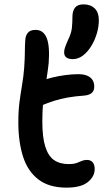

<svg xmlns="http://www.w3.org/2000/svg" viewBox="-20 -847 493 880"><path d="M285 13Q205 13 156 -24.5Q107 -62 85.5 -129.5Q64 -197 64 -286Q64 -339 69.5 -380.5Q75 -422 81.5 -460Q88 -498 91 -538Q94 -584 94 -612Q94 -640 96 -665Q97 -683 107.5 -696.5Q118 -710 143 -710Q179 -710 194 -673Q209 -636 203 -557Q199 -521 194 -490.5Q189 -460 184.5 -430.5Q180 -401 177 -367.5Q174 -334 174 -291Q174 -218 187.5 -175Q201 -132 227.5 -113.5Q254 -95 294 -95Q318 -95 331.5 -100Q345 -105 355 -109.5Q365 -114 378 -114Q396 -114 405 -103Q414 -92 414 -72Q414 -38 382.5 -12.5Q351 13 285 13ZM169 -363Q137 -349 120 -362Q103 -375 103 -399Q103 -423 113.5 -441.5Q124 -460 166 -475Q192 -485 221 -492Q250 -499 280.5 -503Q311 -507 338 -507Q364 -507 380 -500Q396 -493 404 -480.5Q412 -468 412 -450Q412 -431 400.5 -421Q389 -411 367 -409Q324 -406 290.5 -400Q257 -394 228.5 -385Q200 -376 169 -363ZM314 -576Q274 -576 274 -607Q274 -617 277.5 -628Q281 -639 291 -662Q307 -694 309.5 -719Q312 -744 312 -770Q312 -797 324 -812Q336 -827 363 -827Q395 -827 414 -808.5Q433 -790 433 -754Q433 -724 423.5 -692.5Q414 -661 397.5 -634.5Q381 -608 359.5 -592Q338 -576 314 -576Z"/></svg>

Font: Shantell Sans Medium
Style: Regular
Weight: 500
Designer: Stephen Nixon, Anya Danilova, Shantell Martin
Foundry: Arrow Type
Version: Version 1.011;[c5ecc13dd]